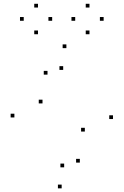

<svg xmlns="http://www.w3.org/2000/svg" viewBox="-20 -986 660 1025"><path d="M583.2 -350.5V-370.5H563.2V-350.5ZM334.4 -729V-749H314.4V-729ZM56.8 -359V-379H36.8V-359ZM309.2 19.5V-0.5H289.2V19.5ZM206.9 -433.9V-453.9H186.9V-433.9ZM233.6 -587.6V-607.6H213.6V-587.6ZM317.3 -612.8V-632.8H297.3V-612.8ZM432.9 -283.7V-303.7H412.9V-283.7ZM406.2 -117.9V-137.9H386.2V-117.9ZM322.5 -92.7V-112.7H302.5V-92.7ZM258.5 -875.1V-895.1H238.5V-875.1ZM182.8 -945.8V-965.8H162.8V-945.8ZM106.7 -875.1V-895.1H86.7V-875.1ZM182.8 -803.2V-823.2H162.8V-803.2ZM533.3 -875.1V-895.1H513.3V-875.1ZM457.7 -945.8V-965.8H437.7V-945.8ZM381.5 -875.1V-895.1H361.5V-875.1ZM457.7 -803.2V-823.2H437.7V-803.2Z"/></svg>

Font: Monaspace Argon Dots Var
Style: Regular
Weight: 400
Designer: Riley Cran and the Lettermatic Team
Version: Version 1.100 (Monaspace Argon Dots)